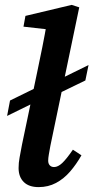

<svg xmlns="http://www.w3.org/2000/svg" viewBox="-20 -751 382 785"><path d="M186 -421 174 -358 9 -277 21 -340ZM342 -485 329 -422 160 -340 173 -402ZM138 14Q98 14 77 -7Q56 -28 56 -64Q56 -85 60 -106.5Q64 -128 70 -160L132 -456Q143 -508 153 -558Q163 -608 172 -660L209 -627L76 -642L84 -686L273 -731L304 -721L186 -155Q182 -133 179.5 -118.5Q177 -104 177 -94Q177 -82 183.5 -75Q190 -68 201 -68Q217 -68 234.5 -84.5Q252 -101 278 -139L313 -116Q292 -79 266.5 -49.5Q241 -20 209 -3Q177 14 138 14Z"/></svg>

Font: Source Serif 4 SemiBold
Style: Italic
Weight: 600
Italic angle: -12°
Designer: Frank Grießhammer
Foundry: Adobe Systems Incorporated
Version: Version 4.004;hotconv 1.0.116;makeotfexe 2.5.65601